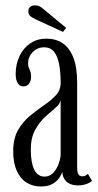

<svg xmlns="http://www.w3.org/2000/svg" viewBox="-20 -668 358 698"><path d="M128.5 10Q99.5 10 76.8 -4Q54 -18 41 -46.8Q28 -75.5 28 -118Q28 -164.5 45.5 -195Q63 -225.5 88.8 -246.8Q114.5 -268 140.2 -285.5Q166 -303 183.2 -321.8Q200.5 -340.5 200.5 -367Q200.5 -405 195 -434.2Q189.5 -463.5 176.5 -479.8Q163.5 -496 141 -496Q115.5 -496 98.8 -478.5Q82 -461 82 -438.5Q82 -427.5 85 -421Q88 -414.5 90.5 -407.8Q93 -401 93 -390Q93 -374.5 86 -364.2Q79 -354 65 -354Q51.5 -354 44.2 -366Q37 -378 37 -398.5Q37 -434.5 51 -464Q65 -493.5 90.2 -510.5Q115.5 -527.5 149 -527.5Q182.5 -527.5 207.5 -511Q232.5 -494.5 246.5 -459.2Q260.5 -424 260.5 -366V-61Q260.5 -41 265.2 -34Q270 -27 279 -27Q286.5 -27 291.8 -30Q297 -33 299.5 -36L314.5 -11Q309 -4.5 294.8 0.8Q280.5 6 263 6Q246 6 233.5 0Q221 -6 214.2 -16.8Q207.5 -27.5 206.5 -42.5Q203.5 -33 194.8 -20.5Q186 -8 170 1Q154 10 128.5 10ZM142 -26Q161 -26 174 -40.2Q187 -54.5 193.8 -74Q200.5 -93.5 200.5 -108.5V-305.5Q199.5 -291.5 182.8 -277.2Q166 -263 145 -244Q124 -225 108 -196.2Q92 -167.5 92 -124Q92 -76.5 104.5 -51.2Q117 -26 142 -26ZM209 -552 110 -597.5Q97.5 -603.5 90.2 -609.5Q83 -615.5 83 -627.5Q83 -637.5 89.8 -643Q96.5 -648.5 107.5 -648.5Q117 -648.5 123.8 -645Q130.5 -641.5 137.5 -635.5L220.5 -566.5Z"/></svg>

Font: Imbue 24pt Light
Style: Regular
Weight: 300
Designer: Tyler Finck
Foundry: Etcetera Type Company
Version: Version 1.102